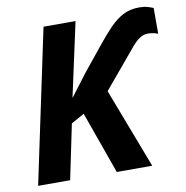

<svg xmlns="http://www.w3.org/2000/svg" viewBox="-81 -802 851 880"><g transform="rotate(-10 344.5 -362.5)"><path d="M26 0 177 -714H326L251 -369L329 -472L423 -588Q457 -630 486.5 -660.5Q516 -691 548.5 -708Q581 -725 624 -725Q646 -725 661.5 -720.5Q677 -716 689 -711V-591Q679 -595 667.5 -597.5Q656 -600 642 -600Q622 -600 604 -588Q586 -576 569 -556L415 -372L557 0H392L289 -289L228 -255L175 0Z"/></g></svg>

Font: Noto IKEA Latin
Style: Bold Italic
Weight: 700
Italic angle: -12°
Designer: Monotype Design Team
Foundry: Monotype Imaging Inc.
Version: Version 1.0